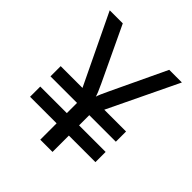

<svg xmlns="http://www.w3.org/2000/svg" viewBox="-199 -864 997 997"><g transform="rotate(45 300.0 -365.0)"><path d="M60 -120V-195H255V-270H60V-345H220L35 -730H131L273 -430Q285 -405 292 -387.5Q299 -370 301 -362Q303 -370 310.5 -387.5Q318 -405 330 -430L472 -730H565L380 -345H540V-270H345V-195H540V-120H345V0H255V-120Z"/></g></svg>

Font: JetBrainsMonoNL NFM
Style: Regular
Weight: 400
Monospace: yes
Designer: Philipp Nurullin, Konstantin Bulenkov
Foundry: JetBrains
Version: Version 2.304; ttfautohint (v1.8.4.7-5d5b);Nerd Fonts 3.3.0